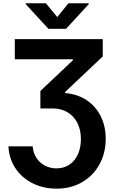

<svg xmlns="http://www.w3.org/2000/svg" viewBox="-20 -947 701 1177"><path d="M326.4 85.1Q372.3 85.1 406.3 61.8Q440.3 38.4 458.1 -2.1Q476 -42.7 476 -94.4Q476 -151.2 454.1 -193.8Q432.3 -236.3 393.2 -259.3Q354 -282.2 303.4 -282.2H227.5V-389.2L427 -577.8V-583.7H70.8V-707H610V-601.1L379.2 -383.2V-376.4Q453.4 -370.7 509.8 -333.7Q566.1 -296.7 597 -235.4Q628 -174 628 -96.4Q628 -8.7 589.6 60.9Q551.1 130.6 482.8 170.1Q414.5 209.5 327.6 209.5Q245.8 209.5 179.4 176.2Q113.1 142.9 74.1 83.8Q35.1 24.7 31.9 -50H180.3Q183.1 -10.4 202.8 20.2Q222.6 50.7 254.8 67.9Q287.1 85.1 326.4 85.1ZM330.9 -842.5 399.9 -927.1H524.2V-921.8L385 -770.5H276.7L137.5 -921.8V-927.1H261.4Z"/></svg>

Font: WEMIX Pretendard Variable
Style: Regular
Weight: 400
Designer: Base glyphs from Inter by Rasmus Andersson; Hangeul glyphs from Noto Sans CJK(Source Han Sans) by Jang Soo-young and Kan
Foundry: Kil Hyung-jin
Version: Version 1.000;Glyphs 3.2 (3208)